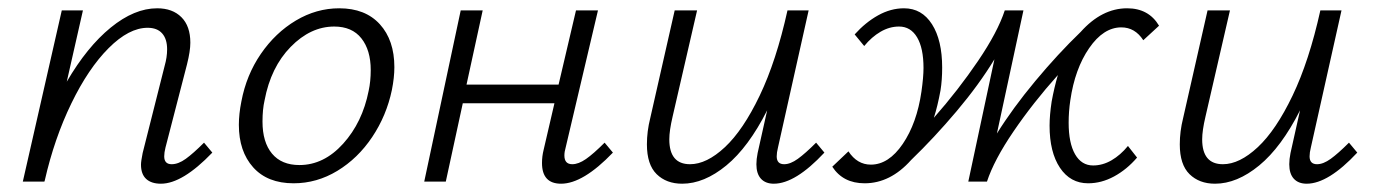

<svg xmlns="http://www.w3.org/2000/svg" viewBox="-20 -438 3319 463"><path d="M492 -70Q420 5 368 5Q345 5 332.5 -6.5Q320 -18 320 -41Q320 -49 324 -69L377 -279Q383 -300 383 -319Q383 -344 371 -357.5Q359 -371 336 -371Q291 -371 242 -322Q193 -273 152 -188.5Q111 -104 88 -3L87 0H35L129 -413H180L141 -241Q190 -325 247 -371.5Q304 -418 359 -418Q396 -418 417.5 -396.5Q439 -375 439 -335Q439 -315 431 -283L379 -82Q376 -70 376 -61Q376 -42 394 -42Q410 -42 428 -55Q446 -68 472 -94Z M556 -137Q556 -163 562 -193Q574 -257 609 -308Q644 -359 693.5 -388.5Q743 -418 798 -418Q861 -418 896 -379.5Q931 -341 931 -276Q931 -251 925 -221Q912 -159 877.5 -107.5Q843 -56 793.5 -26Q744 4 688 4Q625 4 590.5 -34.5Q556 -73 556 -137ZM869 -219Q874 -242 874 -269Q874 -317 851.5 -345.5Q829 -374 786 -374Q729 -374 681 -325Q633 -276 618 -196Q613 -174 613 -145Q613 -95 636 -67.5Q659 -40 702 -40Q761 -40 807.5 -91.5Q854 -143 869 -219Z M1458 -70Q1386 5 1333 5Q1287 5 1287 -45Q1287 -61 1291 -77L1317 -189H1096L1055 0H1003L1091 -413H1144L1105 -234H1327L1369 -413H1422L1344 -82Q1341 -72 1341 -63Q1341 -42 1360 -42Q1375 -42 1393 -54.5Q1411 -67 1438 -94Z M1968 -70Q1898 5 1846 5Q1826 5 1815 -7Q1804 -19 1804 -42Q1804 -54 1807 -69L1830 -172Q1785 -83 1731.5 -39Q1678 5 1625 5Q1587 5 1563.5 -18Q1540 -41 1540 -90Q1540 -121 1548 -153L1607 -413H1661L1602 -157Q1594 -123 1594 -102Q1594 -42 1644 -42Q1684 -42 1728 -83Q1772 -124 1812 -207.5Q1852 -291 1879 -413H1930L1856 -82Q1853 -70 1853 -61Q1853 -42 1871 -42Q1886 -42 1904 -55Q1922 -68 1948 -94Z M2775 -376 2737 -341Q2717 -372 2684 -372Q2641 -372 2606.5 -322Q2572 -272 2561 -196Q2557 -169 2557 -142Q2557 -93 2572.5 -66Q2588 -39 2616 -39Q2639 -39 2660.5 -51.5Q2682 -64 2700 -86L2722 -58Q2697 -29 2666.5 -12.5Q2636 4 2604 4Q2561 4 2536 -33.5Q2511 -71 2511 -135Q2511 -160 2516 -193Q2522 -226 2531 -257Q2471 -190 2424 -121Q2377 -52 2360 0H2315L2378 -295Q2341 -234 2287 -170Q2233 -106 2177 -52Q2127 4 2065 4Q2013 4 1987 -36L2026 -73Q2047 -41 2080 -41Q2123 -41 2157 -91Q2191 -141 2202 -217Q2207 -252 2207 -274Q2207 -322 2191.5 -348Q2176 -374 2148 -374Q2125 -374 2103.5 -361.5Q2082 -349 2064 -327L2041 -355Q2067 -384 2097.5 -401Q2128 -418 2160 -418Q2203 -418 2227.5 -379.5Q2252 -341 2252 -275Q2252 -245 2248 -220Q2241 -182 2232 -154Q2291 -221 2338.5 -291Q2386 -361 2403 -413H2448L2384 -116Q2422 -177 2476.5 -242.5Q2531 -308 2586 -361Q2637 -418 2698 -418Q2750 -418 2775 -376Z M3253 -70Q3183 5 3131 5Q3111 5 3100 -7Q3089 -19 3089 -42Q3089 -54 3092 -69L3115 -172Q3070 -83 3016.5 -39Q2963 5 2910 5Q2872 5 2848.5 -18Q2825 -41 2825 -90Q2825 -121 2833 -153L2892 -413H2946L2887 -157Q2879 -123 2879 -102Q2879 -42 2929 -42Q2969 -42 3013 -83Q3057 -124 3097 -207.5Q3137 -291 3164 -413H3215L3141 -82Q3138 -70 3138 -61Q3138 -42 3156 -42Q3171 -42 3189 -55Q3207 -68 3233 -94Z"/></svg>

Font: Ysabeau Semilight
Style: Italic
Weight: 300
Italic angle: -12°
Designer: Christian Thalmann (Catharsis Fonts)
Version: Version 0.003